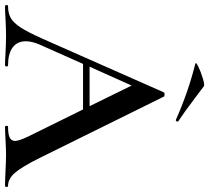

<svg xmlns="http://www.w3.org/2000/svg" viewBox="-61 -777 831 763"><g transform="rotate(90 354.5 -395.5)"><path d="M711 0Q692 0 650 -2Q608 -4 589 -4Q564 -4 530 -2Q496 0 477 0Q473 0 473 -6Q473 -12 477 -12Q506 -12 519.5 -18.5Q533 -25 533 -40Q533 -55 516 -91L408 -310H227L150 -137Q137 -107 137 -83Q137 -48 162 -30Q187 -12 232 -12Q237 -12 237 -6Q237 0 232 0Q214 0 182 -2Q144 -4 114 -4Q87 -4 51 -2Q19 0 -2 0Q-7 0 -7 -6Q-7 -12 -2 -12Q26 -12 45 -23Q64 -34 82.5 -62.5Q101 -91 126 -147L340 -631Q342 -634 349 -634Q356 -634 357 -631L601 -137Q637 -65 660.5 -38.5Q684 -12 711 -12Q716 -12 716 -6Q716 0 711 0ZM395 -336 313 -503 238 -336ZM227 -756Q217 -758 237.5 -768Q258 -778 284.5 -786Q311 -794 316 -790Q346 -768 361 -756Q422 -710 454 -689Q456 -688 456 -685Q456 -682 454 -680Q452 -678 449 -679Q339 -728 227 -756Z"/></g></svg>

Font: Cormorant Garamond SemiBold
Style: Regular
Weight: 600
Designer: Christian Thalmann (Catharsis Fonts)
Version: Version 3.000